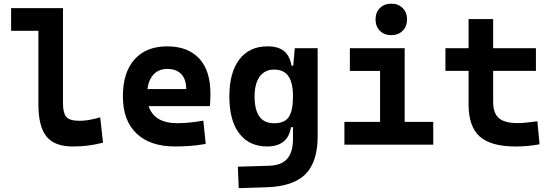

<svg xmlns="http://www.w3.org/2000/svg" viewBox="-20 -776 2970 1030"><path d="M370.1 9.8Q272.5 9.8 229.2 -43.9Q186 -97.7 186 -215.8V-610.8H39.6V-732.4H317.9V-220.7Q317.9 -171.9 334.7 -149.9Q351.6 -127.9 409.2 -127.9Q452.1 -127.9 517.6 -146.5L532.7 -10.7Q491.2 0 452.6 4.9Q414.1 9.8 370.1 9.8Z M919.9 9.8Q785.6 9.8 712.4 -59.8Q639.2 -129.4 639.2 -259.8Q639.2 -386.7 701.4 -457Q763.7 -527.3 877 -527.3Q987.8 -527.3 1048.3 -462.4Q1108.9 -397.5 1108.9 -273.4Q1108.9 -238.3 1106 -206.5H777.3Q807.6 -115.2 931.6 -115.2Q966.8 -115.2 1001 -118.9Q1035.2 -122.6 1070.8 -128.9L1083.5 -3.9Q1033.7 4.9 992.7 7.3Q951.7 9.8 919.9 9.8ZM771 -298.3H979Q979 -350.6 952.4 -378.4Q925.8 -406.2 877.9 -406.2Q833 -406.2 805.4 -378.2Q777.8 -350.1 771 -298.3Z M1260.7 233.4 1255.9 118.2 1421.9 113.3Q1490.2 111.3 1521 75.4Q1551.8 39.6 1551.8 -30.3V-93.8H1541Q1533.2 -42 1500.5 -16.1Q1467.8 9.8 1413.6 9.8Q1317.4 9.8 1263.9 -59.6Q1210.4 -128.9 1210.4 -258.3Q1210.4 -386.7 1263.9 -457Q1317.4 -527.3 1414.6 -527.3Q1473.6 -527.3 1504.2 -501.7Q1534.7 -476.1 1543.9 -423.8H1553.2L1561.5 -517.6H1684.1V-45.9Q1684.1 92.3 1619.1 158Q1554.2 223.6 1412.1 228.5ZM1551.8 -258.3Q1551.8 -333.5 1526.6 -368.2Q1501.5 -402.8 1450.7 -402.8Q1400.4 -402.8 1373 -365Q1345.7 -327.1 1345.7 -258.3Q1345.7 -114.7 1450.7 -114.7Q1507.3 -114.7 1529.5 -148.9Q1551.8 -183.1 1551.8 -258.3Z M1827.6 0V-122.1H2019V-395.5H1856.9V-517.6H2150.9V-122.1H2304.2V0ZM2079.1 -587.4Q2041.5 -587.4 2018.1 -610.8Q1994.6 -634.3 1994.6 -671.9Q1994.6 -709.5 2018.1 -732.9Q2041.5 -756.3 2079.1 -756.3Q2116.7 -756.3 2140.1 -732.9Q2163.6 -709.5 2163.6 -671.9Q2163.6 -634.3 2140.1 -610.8Q2116.7 -587.4 2079.1 -587.4Z M2746.6 9.8Q2612.8 9.8 2553.2 -43.9Q2493.7 -97.7 2493.7 -215.8V-396H2369.6V-517.6H2493.7V-673.8H2625.5V-517.6H2855V-396H2625.5V-228.5Q2625.5 -169.4 2656 -142.6Q2686.5 -115.7 2756.3 -115.7Q2778.8 -115.7 2804.4 -118.4Q2830.1 -121.1 2862.8 -125.5L2874.5 -2Q2842.3 3.9 2811.8 6.8Q2781.2 9.8 2746.6 9.8Z"/></svg>

Font: CaskaydiaMono NF
Style: Bold
Weight: 700
Designer: Aaron Bell
Foundry: Saja Typeworks
Version: Version 2111.001; ttfautohint (v1.8.4);Nerd Fonts 3.1.1